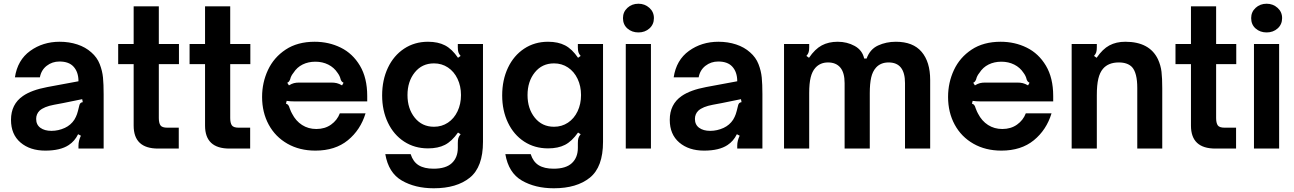

<svg xmlns="http://www.w3.org/2000/svg" viewBox="-20 -797 6944 1030"><path d="M39 -154Q39 -238 103 -282Q149 -314 234 -330L401 -361Q401 -411 374 -440Q349 -467 299 -467Q260 -467 230.5 -444Q201 -421 194 -382H60Q74 -475 142 -524Q210 -573 300 -573Q351 -573 395 -558.5Q439 -544 470 -516Q501 -489 515 -453Q529 -417 532.5 -381Q536 -345 536 -292V0H401V-16Q401 -42 414 -69L399 -77Q381 -40 349 -19Q304 11 223 11Q141 11 90 -32.5Q39 -76 39 -154ZM328 -111Q360 -126 379 -155Q388 -170 393 -184.5Q398 -199 404 -225Q406 -237 410.5 -242.5Q415 -248 424 -249L421 -265Q341 -249 318 -244L270 -235Q216 -225 192 -203Q174 -185 174 -159Q174 -128 196.5 -111.5Q219 -95 256 -95Q293 -95 328 -111Z M828 0Q697 0 697 -123V-453H614V-561H697V-763H832V-561H940V-453H832V-164Q832 -138 840.5 -125Q849 -112 878 -112H939V0Z M1211 0Q1080 0 1080 -123V-453H997V-561H1080V-763H1215V-561H1323V-453H1215V-164Q1215 -138 1223.5 -125Q1232 -112 1261 -112H1322V0Z M1386 -277Q1386 -354 1417.5 -421.5Q1449 -489 1512.5 -531Q1576 -573 1668 -573Q1744 -573 1808 -541.5Q1872 -510 1911 -444.5Q1950 -379 1950 -282V-253H1594Q1588 -253 1561 -253Q1534 -253 1518 -256L1514 -241Q1522 -239 1526.5 -233Q1531 -227 1534 -216Q1542 -195 1547 -187Q1567 -148 1600.5 -126.5Q1634 -105 1677 -105Q1723 -105 1756 -128.5Q1789 -152 1803 -189H1941Q1914 -100 1846 -44.5Q1778 11 1672 11Q1587 11 1522 -26Q1457 -63 1421.5 -128.5Q1386 -194 1386 -277ZM1530 -339Q1545 -348 1557 -351Q1569 -354 1584 -354H1758Q1774 -354 1786.5 -351Q1799 -348 1815 -339L1823 -353Q1816 -357 1813 -360.5Q1810 -364 1808.5 -368Q1807 -372 1807 -373Q1803 -390 1791 -406Q1772 -435 1741 -450.5Q1710 -466 1672 -466Q1634 -466 1603.5 -451Q1573 -436 1554 -406Q1541 -390 1537 -373Q1537 -372 1535 -367.5Q1533 -363 1530 -359.5Q1527 -356 1521 -353Z M2047 30H2183Q2196 71 2226 89.5Q2256 108 2306 108Q2372 108 2404 78Q2436 48 2436 -4V-30Q2436 -47 2439 -56.5Q2442 -66 2451 -77L2437 -86Q2404 -39 2367 -20Q2330 -1 2276 -1Q2204 -1 2148 -37.5Q2092 -74 2061 -139Q2030 -204 2030 -285Q2030 -368 2061 -433.5Q2092 -499 2148 -536Q2204 -573 2276 -573Q2330 -573 2367.5 -553.5Q2405 -534 2437 -487L2451 -497Q2442 -507 2439 -517Q2436 -527 2436 -543V-561H2571V-36Q2571 99 2500.5 156Q2430 213 2307 213Q2207 213 2135.5 171.5Q2064 130 2047 30ZM2453 -287Q2453 -335 2434.5 -374Q2416 -413 2383 -435Q2350 -457 2308 -457Q2244 -457 2205 -408.5Q2166 -360 2166 -287Q2166 -214 2205 -165.5Q2244 -117 2308 -117Q2350 -117 2383 -139Q2416 -161 2434.5 -200Q2453 -239 2453 -287Z M2691 30H2827Q2840 71 2870 89.5Q2900 108 2950 108Q3016 108 3048 78Q3080 48 3080 -4V-30Q3080 -47 3083 -56.5Q3086 -66 3095 -77L3081 -86Q3048 -39 3011 -20Q2974 -1 2920 -1Q2848 -1 2792 -37.5Q2736 -74 2705 -139Q2674 -204 2674 -285Q2674 -368 2705 -433.5Q2736 -499 2792 -536Q2848 -573 2920 -573Q2974 -573 3011.5 -553.5Q3049 -534 3081 -487L3095 -497Q3086 -507 3083 -517Q3080 -527 3080 -543V-561H3215V-36Q3215 99 3144.5 156Q3074 213 2951 213Q2851 213 2779.5 171.5Q2708 130 2691 30ZM3097 -287Q3097 -335 3078.5 -374Q3060 -413 3027 -435Q2994 -457 2952 -457Q2888 -457 2849 -408.5Q2810 -360 2810 -287Q2810 -214 2849 -165.5Q2888 -117 2952 -117Q2994 -117 3027 -139Q3060 -161 3078.5 -200Q3097 -239 3097 -287Z M3472 0H3337V-561H3472ZM3322 -700Q3322 -733 3346 -755Q3370 -777 3405 -777Q3439 -777 3463.5 -755Q3488 -733 3488 -700Q3488 -666 3464 -644.5Q3440 -623 3405 -623Q3370 -623 3346 -644Q3322 -665 3322 -700Z M3573 -154Q3573 -238 3637 -282Q3683 -314 3768 -330L3935 -361Q3935 -411 3908 -440Q3883 -467 3833 -467Q3794 -467 3764.5 -444Q3735 -421 3728 -382H3594Q3608 -475 3676 -524Q3744 -573 3834 -573Q3885 -573 3929 -558.5Q3973 -544 4004 -516Q4035 -489 4049 -453Q4063 -417 4066.5 -381Q4070 -345 4070 -292V0H3935V-16Q3935 -42 3948 -69L3933 -77Q3915 -40 3883 -19Q3838 11 3757 11Q3675 11 3624 -32.5Q3573 -76 3573 -154ZM3862 -111Q3894 -126 3913 -155Q3922 -170 3927 -184.5Q3932 -199 3938 -225Q3940 -237 3944.5 -242.5Q3949 -248 3958 -249L3955 -265Q3875 -249 3852 -244L3804 -235Q3750 -225 3726 -203Q3708 -185 3708 -159Q3708 -128 3730.5 -111.5Q3753 -95 3790 -95Q3827 -95 3862 -111Z M4186 0V-561H4321V-543Q4321 -527 4318 -517Q4315 -507 4306 -497L4320 -487Q4352 -534 4388.5 -553.5Q4425 -573 4474 -573Q4524 -573 4565 -550.5Q4606 -528 4616 -483H4629Q4647 -533 4690.5 -553Q4734 -573 4786 -573Q4878 -573 4924 -519Q4970 -465 4970 -368V0H4835V-351Q4835 -462 4747 -462Q4705 -462 4680 -435Q4661 -414 4653.5 -381Q4646 -348 4646 -297V0H4511V-351Q4511 -407 4488 -434.5Q4465 -462 4422 -462Q4380 -462 4354 -433Q4337 -414 4329 -382Q4321 -350 4321 -297V0Z M5066 -277Q5066 -354 5097.5 -421.5Q5129 -489 5192.5 -531Q5256 -573 5348 -573Q5424 -573 5488 -541.5Q5552 -510 5591 -444.5Q5630 -379 5630 -282V-253H5274Q5268 -253 5241 -253Q5214 -253 5198 -256L5194 -241Q5202 -239 5206.5 -233Q5211 -227 5214 -216Q5222 -195 5227 -187Q5247 -148 5280.5 -126.5Q5314 -105 5357 -105Q5403 -105 5436 -128.5Q5469 -152 5483 -189H5621Q5594 -100 5526 -44.5Q5458 11 5352 11Q5267 11 5202 -26Q5137 -63 5101.5 -128.5Q5066 -194 5066 -277ZM5210 -339Q5225 -348 5237 -351Q5249 -354 5264 -354H5438Q5454 -354 5466.5 -351Q5479 -348 5495 -339L5503 -353Q5496 -357 5493 -360.5Q5490 -364 5488.5 -368Q5487 -372 5487 -373Q5483 -390 5471 -406Q5452 -435 5421 -450.5Q5390 -466 5352 -466Q5314 -466 5283.5 -451Q5253 -436 5234 -406Q5221 -390 5217 -373Q5217 -372 5215 -367.5Q5213 -363 5210 -359.5Q5207 -356 5201 -353Z M5729 0V-561H5864V-543Q5864 -527 5861 -517Q5858 -507 5849 -497L5863 -487Q5895 -534 5931.5 -553.5Q5968 -573 6017 -573Q6147 -573 6192 -479Q6207 -446 6211 -412Q6215 -378 6215 -323V0H6081V-325Q6081 -406 6053 -437Q6029 -462 5982 -462Q5926 -462 5897 -428Q5880 -408 5872 -374.5Q5864 -341 5864 -286V0Z M6500 0Q6369 0 6369 -123V-453H6286V-561H6369V-763H6504V-561H6612V-453H6504V-164Q6504 -138 6512.5 -125Q6521 -112 6550 -112H6611V0Z M6842 0H6707V-561H6842ZM6692 -700Q6692 -733 6716 -755Q6740 -777 6775 -777Q6809 -777 6833.5 -755Q6858 -733 6858 -700Q6858 -666 6834 -644.5Q6810 -623 6775 -623Q6740 -623 6716 -644Q6692 -665 6692 -700Z"/></svg>

Font: Open Sauce Sans
Style: Bold
Weight: 700
Designer: Alfredo Marco Pradil
Foundry: Creative Sauce Fz LLC
Version: Version 1.477